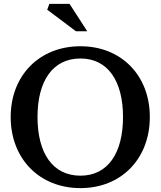

<svg xmlns="http://www.w3.org/2000/svg" viewBox="-20 -953 826 988"><path d="M394 -49C251 -49 173 -165 173 -351C173 -536 251 -652 394 -652C535 -652 613 -536 613 -351C613 -165 535 -49 394 -49ZM35 -351C35 -136 183 15 394 15C604 15 751 -136 751 -351C751 -565 604 -715 394 -715C183 -715 35 -565 35 -351ZM223 -903 371 -792H429L338 -933H234Z"/></svg>

Font: LT Superior Serif Semibold
Style: Regular
Weight: 600
Designer: Daniel Lyons
Foundry: LyonsType
Version: Version 2.120;FEAKit 1.0